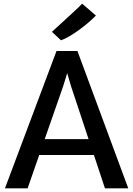

<svg xmlns="http://www.w3.org/2000/svg" viewBox="-20 -1030 728 1050"><path d="M131 0H7L289 -751H403.5L681.5 0H554L493.5 -182.5H194.5ZM347.5 -630 325.5 -558.5 224.5 -269H464.5L368.5 -558.5ZM313.5 -809.5 264 -856Q265.5 -857.5 281.5 -872Q298.5 -887.5 322.5 -909.5Q346.5 -931.5 370.8 -953.8Q395 -976 411.5 -992Q428 -1008 429 -1010L504.5 -945Q487.5 -927.5 463.8 -907Q440 -886.5 413.2 -867Q386.5 -847.5 360.5 -832.2Q334.5 -817 313.5 -809.5Z"/></svg>

Font: Koeln Type Sans
Style: Regular
Weight: 400
Designer: Eben Sorkin
Foundry: Eben Sorkin
Version: Version 2.001